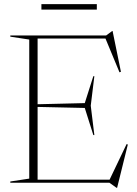

<svg xmlns="http://www.w3.org/2000/svg" viewBox="-20 -887 664 932"><path d="M30 0V-6L122 -20V-695L30 -709V-715H495.5L524.5 -736.5H526.5L567 -538.5L560 -536L492 -700H162.5V-381L391.5 -386.5L433 -517H438L420.5 -374L438 -231.5H433L391.5 -363L162.5 -368V-15H512L594.5 -187.5L600.5 -185.5L548.5 24.5H545.5L511 0ZM181 -840.5V-867H450V-840.5Z"/></svg>

Font: Newsreader Display ExtraLight
Style: Regular
Weight: 275
Designer: Hugues Gentile
Foundry: Production Type
Version: Version 1.001